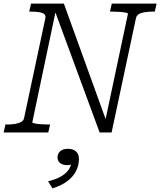

<svg xmlns="http://www.w3.org/2000/svg" viewBox="-39 -730 883 1058"><path d="M-19 0 -9 -44H2Q26 -44 46 -47.5Q66 -51 79 -59Q92 -67 94 -81L211 -630Q214 -645 204.5 -652.5Q195 -660 176.5 -663Q158 -666 133 -666H122L132 -710H313L548 -60L539 -55L666 -654Q667 -658 653.5 -660.5Q640 -663 620 -664.5Q600 -666 581 -666H567L577 -710H824L814 -666H802Q766 -666 740 -658.5Q714 -651 710 -629L576 0H510L257 -687L272 -688L139 -56Q138 -53 151.5 -50Q165 -47 185 -45.5Q205 -44 223 -44H237L227 0ZM250 308 226 269Q264 260 290.5 246Q317 232 333.5 212.5Q350 193 355 167Q356 163 359 161.5Q362 160 365 161Q368 162 370 166Q364 173 354 176.5Q344 180 332 180Q308 180 293 169Q278 158 278 137Q278 117 292.5 103.5Q307 90 335 90Q365 90 380.5 105Q396 120 396 147Q396 181 380 212.5Q364 244 331.5 268.5Q299 293 250 308Z"/></svg>

Font: Roboto Serif ExtraLight
Style: Italic
Weight: 250
Italic angle: -10°
Designer: Greg Gazdowicz
Foundry: Commercial Type
Version: Version 1.008